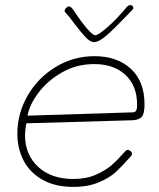

<svg xmlns="http://www.w3.org/2000/svg" viewBox="-20 -732 621 752"><path d="M48 -208Q48 -288 88.5 -358Q129 -428 198.5 -470Q268 -512 350 -512Q439 -512 492.5 -462.5Q546 -413 546 -324Q546 -286 535 -274Q524 -262 498 -261L83 -249Q78 -222 78 -203Q78 -126 129.5 -78.5Q181 -31 267 -31Q317 -31 355 -47.5Q393 -64 417.5 -85.5Q442 -107 472 -141Q476 -145 480 -145Q486 -145 491.5 -140Q497 -135 497 -130Q497 -124 489 -116Q458 -81 434.5 -59Q411 -37 368.5 -18.5Q326 0 267 0Q195 0 145.5 -28.5Q96 -57 72 -104Q48 -151 48 -208ZM500 -292Q509 -292 513 -298.5Q517 -305 517 -322Q517 -396 471.5 -438.5Q426 -481 349 -481Q280 -481 223 -448.5Q166 -416 130.5 -368.5Q95 -321 88 -279ZM502 -701Q502 -697 499.5 -694.5Q497 -692 496 -691L469 -663Q426 -618 396.5 -592.5Q367 -567 348 -567Q333 -567 314 -587.5Q295 -608 268 -644Q249 -670 238 -681Q233 -686 233 -689Q233 -695 239 -701Q245 -707 250 -707Q258 -707 268 -692Q297 -648 320 -621Q343 -594 353 -594Q365 -594 401 -625.5Q437 -657 477 -705Q483 -712 491 -712Q496 -712 499 -709Q502 -706 502 -701Z"/></svg>

Font: Mali ExtraLight
Style: Italic
Weight: 275
Italic angle: -10°
Version: Version 1.000; ttfautohint (v1.6)